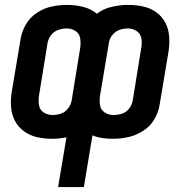

<svg xmlns="http://www.w3.org/2000/svg" viewBox="-20 -558 760 783"><path d="M217 205H322L357 -6Q376 2 397.5 5Q419 8 441 8Q472 8 503.5 1Q535 -6 564 -24.5Q593 -43 609.5 -71.5Q626 -100 631 -131L667 -346Q672 -377 670 -408Q668 -439 654.5 -465Q641 -491 617.5 -508Q594 -525 564 -531.5Q534 -538 503 -538Q471 -538 437 -530.5Q403 -523 375 -502Q351 -522 319 -530Q287 -538 254 -538Q223 -538 191.5 -531.5Q160 -525 131.5 -506.5Q103 -488 86 -459Q69 -430 64 -399L28 -184Q23 -153 25 -122.5Q27 -92 40.5 -66Q54 -40 78 -22.5Q102 -5 131.5 1.5Q161 8 192 8Q206 8 221 6.5Q236 5 251 2ZM194 -89Q174 -89 158 -99.5Q142 -110 139 -129Q136 -148 139 -168L174 -383Q177 -400 188.5 -415Q200 -430 217.5 -436Q235 -442 252 -442Q272 -442 288 -431.5Q304 -421 307 -401.5Q310 -382 307 -362L272 -147Q269 -130 257 -115Q245 -100 228 -94.5Q211 -89 194 -89ZM443 -89Q423 -89 407 -99.5Q391 -110 388 -129Q385 -148 388 -168L424 -383Q426 -400 438 -415Q450 -430 467 -436Q484 -442 502 -442Q521 -442 537 -431.5Q553 -421 556.5 -401.5Q560 -382 556 -362L521 -147Q518 -130 506.5 -115Q495 -100 477.5 -94.5Q460 -89 443 -89Z"/></svg>

Font: Iosevka Sparkle SmBdObl
Style: Regular
Weight: 600
Italic angle: -9°
Designer: Belleve Invis
Foundry: Belleve Invis
Version: Version 4.5.0; ttfautohint (v1.8.3)